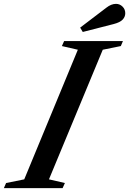

<svg xmlns="http://www.w3.org/2000/svg" viewBox="-85 -974 668 994"><path d="M-65 0 -53.5 -26.5 40.5 -45.5 318 -716.5 235.5 -735.5 247 -761.5H551.5L540.5 -735.5L447 -716.5L168.5 -45.5L251 -26.5L239 0ZM343.5 -808.5 330 -831 466 -934.5Q491 -954 515.5 -954Q535 -954 549.2 -940Q563.5 -926 563.5 -905.5Q563.5 -887 550 -872.5Q536.5 -858 503.5 -849.5Z"/></svg>

Font: Libre Caslon Text Medium Italic
Style: Regular
Weight: 500
Italic angle: -22.583°
Designer: Pablo Impallari, Rodrigo Fuenzalida, Katja Schimmel
Foundry: Pablo Impallari, Rodrigo Fuenzalida
Version: Version 2.000